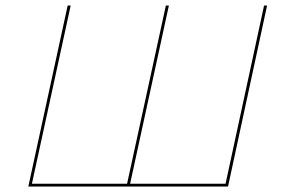

<svg xmlns="http://www.w3.org/2000/svg" viewBox="-20 -678 1020 698"><path d="M951 -658 809 0H83L226 -658H237L96 -10H442L583 -658H594L453 -10H800L940 -658Z"/></svg>

Font: Ysabeau Infant Hairline
Style: Italic
Weight: 100
Italic angle: -12°
Designer: Christian Thalmann (Catharsis Fonts)
Version: Version 0.003